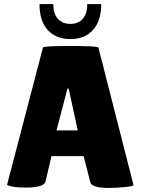

<svg xmlns="http://www.w3.org/2000/svg" viewBox="-20 -926 695 948"><path d="M480 -906Q480 -824 439.5 -778.5Q399 -733 327.5 -733Q256 -733 215.5 -778Q175 -823 175 -906H243Q243 -859 265.5 -833.5Q288 -808 327.5 -808Q367 -808 389 -833.5Q411 -859 411 -906ZM520 2Q433 2 426 -26L393 -155H234L205 -31Q199 0 109 0Q61 0 38 -5.5Q15 -11 15 -14L192 -691Q192 -699 329 -699Q466 -699 466 -691L639 -13Q639 -6 593 -2Q547 2 520 2ZM259 -282H364L319 -489H313Z"/></svg>

Font: Lilita One
Style: Regular
Weight: 400
Designer: Juan Montoreano
Foundry: Juan Montoreano
Version: Version 1.002